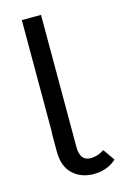

<svg xmlns="http://www.w3.org/2000/svg" viewBox="-110 -739 519 802"><g transform="rotate(-15 149.5 -338.5)"><path d="M256.8 -75.2 292 -24.9Q252 11.2 193.8 11.2Q138.7 11.2 103.3 -22.2Q67.9 -55.7 67.9 -118.2V-200.2H68.8V-688H151.9V-116.2Q151.9 -56.2 198.2 -56.2Q228.5 -56.2 256.8 -75.2Z"/></g></svg>

Font: Fira Sans Compressed Book
Style: Regular
Weight: 350
Width: 1
Designer: Carrois Corporate & Edenspiekermann AG
Foundry: Carrois Corporate GbR & Edenspiekermann AG
Version: Version 4.203;PS 004.203;hotconv 1.0.88;makeotf.lib2.5.64775